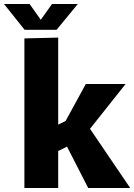

<svg xmlns="http://www.w3.org/2000/svg" viewBox="-68 -940 671 960"><path d="M54 -748 223 -752V-317L260 -335L361 -520H560L382 -296L583 0H373L267 -207L223 -185V0H54ZM55 -791 -48 -920H80L136 -841L192 -920H321L215 -791Z"/></svg>

Font: Murecho
Style: Bold
Weight: 700
Designer: Neil Summerour
Foundry: Positype
Version: Version 1.010; ttfautohint (v1.8.3)